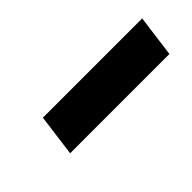

<svg xmlns="http://www.w3.org/2000/svg" viewBox="-13 -739 294 294"><g transform="rotate(-45 134.0 -592.0)"><path d="M44 -558 53 -626H268L259 -558Z"/></g></svg>

Font: Alumni Sans ExtraBold
Style: Italic
Weight: 800
Italic angle: -8°
Designer: Robert E. Leuschke
Foundry: Robert E. Leuschke
Version: Version 1.016